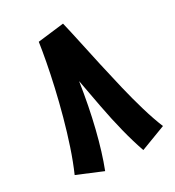

<svg xmlns="http://www.w3.org/2000/svg" viewBox="-172 -785 825 907"><g transform="rotate(-30 240.5 -331.5)"><path d="M312 -685Q324 -635 338 -569.5Q352 -504 368 -431.5Q384 -359 401.5 -286Q419 -213 438.5 -147Q458 -81 479 -30L342 22Q321 -38 303 -109.5Q285 -181 270.5 -258.5Q256 -336 242 -412Q223 -286 195.5 -175Q168 -64 136 18L2 -38Q27 -95 49.5 -162.5Q72 -230 91.5 -301.5Q111 -373 126.5 -441Q142 -509 153 -567.5Q164 -626 170 -668Z"/></g></svg>

Font: Noto Sans Arabic ExtCond ExtBd
Style: Regular
Weight: 800
Width: 2
Designer: Monotype Design Team, Nadine Chahine, Nizar Qandah and Khaled Hosny
Foundry: Monotype Imaging Inc.
Version: Version 2.012; ttfautohint (v1.8.4.7-5d5b)